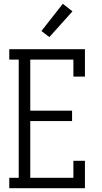

<svg xmlns="http://www.w3.org/2000/svg" viewBox="-20 -995 540 1015"><path d="M29 0V-55H79V-680H29V-735H429V-590H368V-680H140V-410H361V-355H140V-55H368V-145H429V0ZM241 -799 199 -831 312 -975 363 -935Z"/></svg>

Font: Iosevka Curly Slab Light
Style: Regular
Weight: 300
Monospace: yes
Designer: Belleve Invis
Foundry: Belleve Invis
Version: Version 22.1.2; ttfautohint (v1.8.4)